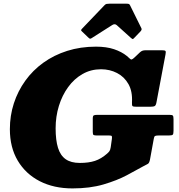

<svg xmlns="http://www.w3.org/2000/svg" viewBox="-20 -1030 997 1070"><path d="M473 -820Q477 -816 480.2 -814.5Q483.5 -813 490 -817L605.5 -890.5Q619.5 -899.5 630.5 -890L711 -817.5Q716.5 -813 719 -812.2Q721.5 -811.5 727.5 -818L763 -855Q767.5 -860 768.8 -864.2Q770 -868.5 768 -872.5L704.5 -1001Q702 -1006.5 697.8 -1008Q693.5 -1009.5 683.5 -1009.5H591Q580 -1009.5 574 -1008.2Q568 -1007 562.5 -1001L439 -872Q433 -865.5 432 -862.8Q431 -860 436.5 -855ZM524 -390Q510 -390 503.5 -387.5Q497 -385 497 -369.5V-294.5Q497 -280.5 501.5 -277.8Q506 -275 520 -275H588Q601 -275 603 -271.2Q605 -267.5 603.5 -255.5L597 -209.5Q594.5 -194 590 -187.8Q585.5 -181.5 577 -174Q544 -145 509.2 -133.5Q474.5 -122 425 -122Q375.5 -122 346 -142.8Q316.5 -163.5 303.2 -206.2Q290 -249 290 -315Q290 -380.5 308.2 -439.8Q326.5 -499 360 -545Q393.5 -591 440 -617.5Q486.5 -644 543 -644Q591.5 -644 632 -623.2Q672.5 -602.5 695.8 -561.5Q719 -520.5 715.5 -459.5Q714.5 -442 718.8 -438.5Q723 -435 743 -435H815Q836.5 -435 843 -439.5Q849.5 -444 852.5 -462.5L902.5 -727.5Q905.5 -742.5 901.8 -746.2Q898 -750 881 -750H794Q780.5 -750 773.5 -747.2Q766.5 -744.5 760 -738.5L731 -711Q719.5 -700 714.2 -698.8Q709 -697.5 703.8 -703Q698.5 -708.5 687 -718Q658 -741.5 615.5 -755.8Q573 -770 515 -770Q428.5 -770 354.5 -746.5Q280.5 -723 221.5 -680.5Q162.5 -638 121 -580.2Q79.5 -522.5 57.2 -454Q35 -385.5 35 -310Q35 -208.5 79 -134.5Q123 -60.5 201.5 -20.2Q280 20 384 20Q481.5 20 557 -2.2Q632.5 -24.5 687 -53.5Q741.5 -82.5 777 -102.5Q795 -112.5 803.5 -116.5Q812 -120.5 816 -141.5L837 -256.5Q839 -269.5 844.2 -272.2Q849.5 -275 865 -275H921Q939 -275 943 -279.8Q947 -284.5 947 -301.5V-365.5Q947 -381.5 943.2 -385.8Q939.5 -390 924 -390Z"/></svg>

Font: Besley Black
Style: Italic
Weight: 900
Italic angle: -13°
Designer: Owen Earl
Foundry: indestructible type*
Version: Version 2.001